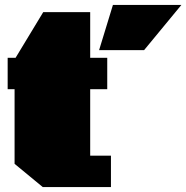

<svg xmlns="http://www.w3.org/2000/svg" viewBox="-20 -757 754 777"><path d="M381 -554 437 -737H714L563 -554ZM153 0 39 -94V-396H11V-523H43L155 -708H345V-523H414V-396H345V-127H429V0Z"/></svg>

Font: Tomorrow Black
Style: Regular
Weight: 900
Designer: Tony de Marco, Monica Rizzolli
Foundry: Just in Type
Version: Version 2.002